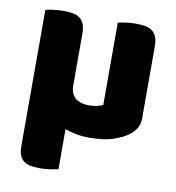

<svg xmlns="http://www.w3.org/2000/svg" viewBox="-77 -557 737 804"><g transform="rotate(10 292.0 -155.0)"><path d="M53 -479Q63 -482 84.5 -485Q106 -488 129 -488Q151 -488 168.5 -485Q186 -482 198 -473Q210 -464 216.5 -448.5Q223 -433 223 -408V-188Q223 -168 229.5 -154Q236 -140 247 -132Q258 -124 272 -120.5Q286 -117 302 -117Q321 -117 335.5 -120.5Q350 -124 361 -129V-479Q371 -482 392.5 -485Q414 -488 437 -488Q459 -488 476.5 -485Q494 -482 506 -473Q518 -464 524.5 -448.5Q531 -433 531 -408V-103Q531 -78 520.5 -60Q510 -42 491 -28Q468 -11 428.5 2.5Q389 16 324 16Q296 16 270 11Q244 6 223 -2V168Q213 171 191 174.5Q169 178 146 178Q124 178 106.5 175Q89 172 77 163Q65 154 59 138.5Q53 123 53 98Z"/></g></svg>

Font: Baloo Bhaijaan
Style: Regular
Weight: 400
Designer: Devika Bhansali and Ek Type
Foundry: Ek Type
Version: Version 1.443;PS 1.000;hotconv 16.6.51;makeotf.lib2.5.65220;